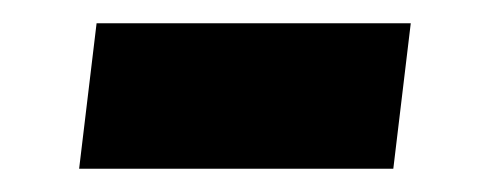

<svg xmlns="http://www.w3.org/2000/svg" viewBox="-20 -387 410 165"><path d="M48 -242 63 -367H333L318 -242Z"/></svg>

Font: Aleo Black
Style: Italic
Weight: 900
Italic angle: -7°
Designer: Alessio Laiso
Foundry: Alessio Laiso
Version: Version 2.001;gftools[0.9.29]